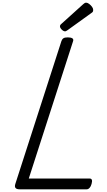

<svg xmlns="http://www.w3.org/2000/svg" viewBox="-20 -1408 797 1428"><path d="M126 0Q81 0 94 -40L437 -1103Q442 -1117 452 -1123.5Q462 -1130 484 -1130Q507 -1130 518 -1123Q529 -1116 523 -1100L194 -80H648Q659 -80 663 -70.5Q667 -61 661 -40Q656 -21 646 -10.5Q636 0 625 0ZM464 -1175Q452 -1175 439 -1188Q426 -1201 426 -1212Q426 -1216 427.5 -1220Q429 -1224 436 -1230L599 -1377Q605 -1382 609.5 -1385Q614 -1388 621 -1388Q631 -1388 643 -1379Q655 -1370 664 -1358Q673 -1346 673 -1335Q673 -1327 671 -1322Q669 -1317 658 -1310L483 -1184Q477 -1180 472.5 -1177.5Q468 -1175 464 -1175Z"/></svg>

Font: Playwrite CU
Style: Regular
Weight: 400
Designer: Veronika Burian, José Scaglione
Foundry: TypeTogether
Version: Version 1.002